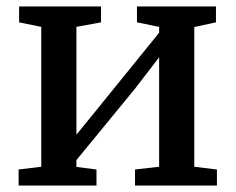

<svg xmlns="http://www.w3.org/2000/svg" viewBox="-20 -573 728 593"><path d="M37.5 0V-49.5L107.5 -58V-490L39 -504V-553H292V-504L216 -490V-157L286 -243L471.5 -472V-490L403 -504V-553H647V-504L580 -489.5V-58L650 -49.5V0H397V-49.5L471.5 -58V-396L396.5 -298.5L216 -78.5V-57.5L278 -49.5V0Z"/></svg>

Font: Merriweather 24pt Medium
Style: Regular
Weight: 500
Designer: Eben Sorkin
Foundry: Eben Sorkin
Version: Version 2.100